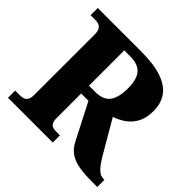

<svg xmlns="http://www.w3.org/2000/svg" viewBox="-173 -897 1080 1080"><g transform="rotate(45 367.0 -357.0)"><path d="M24 0V-57H64Q77 -57 89 -61Q101 -65 109 -77.5Q117 -90 117 -115V-598Q117 -624 108.5 -636.5Q100 -649 88 -653Q76 -657 64 -657H24V-714H368Q472 -714 535.5 -691.5Q599 -669 627.5 -627Q656 -585 656 -527Q656 -471 636.5 -434.5Q617 -398 585.5 -375.5Q554 -353 517 -341L633 -142Q660 -97 681 -77Q702 -57 728 -57H734V0H693Q634 0 591 -7Q548 -14 518 -33.5Q488 -53 468 -90L356 -308H298V-115Q298 -90 304.5 -77.5Q311 -65 322.5 -61Q334 -57 348 -57H380V0ZM347 -370Q411 -370 437.5 -406Q464 -442 464 -514Q464 -563 451.5 -593Q439 -623 412.5 -637Q386 -651 346 -651H298V-370Z"/></g></svg>

Font: Noto Serif Gujarati ExtraBold
Style: Regular
Weight: 800
Version: Version 2.102